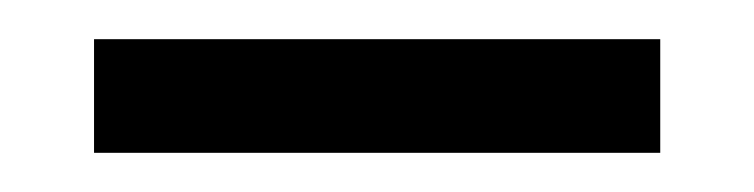

<svg xmlns="http://www.w3.org/2000/svg" viewBox="-20 -706 385 98"><path d="M28 -628H317V-686H28Z"/></svg>

Font: Saira UNSAM SC
Style: Regular
Weight: 400
Designer: Hector Gatti with collaboration of the Omnibus-Type team
Foundry: Omnibus-Type
Version: Version 1.072;PS 001.072;hotconv 1.0.88;makeotf.lib2.5.64775